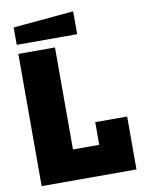

<svg xmlns="http://www.w3.org/2000/svg" viewBox="-94 -935 761 1001"><g transform="rotate(-10 286.0 -434.5)"><path d="M44 0V-700H238V-160H377V-280H546V0ZM44 -748V-840L364 -869V-748Z"/></g></svg>

Font: Tektur ExtraBold
Style: Regular
Weight: 800
Designer: Adam Jagosz
Foundry: Adam Jagosz
Version: Version 1.005;gftools[0.9.30]